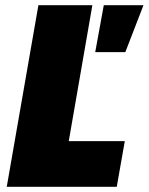

<svg xmlns="http://www.w3.org/2000/svg" viewBox="-20 -720 573 740"><path d="M6 0H430L461 -176H245L336 -700H128ZM347 -519H463L533 -700H380Z"/></svg>

Font: Fixel Text 20240404 Black
Style: Italic
Weight: 900
Width: 4
Italic angle: -10°
Designer: AlfaBravo + MacPaw
Foundry: Kyrylo Tkachov, Marchela Mozhyna, Serhii Makarenko, Maria Weinstein, Zakhar Kryvoshyya
Version: Version 1.211;Glyphs 3.2 (3225)